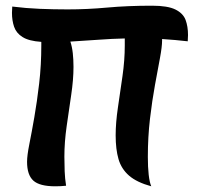

<svg xmlns="http://www.w3.org/2000/svg" viewBox="-20 -639 703 674"><path d="M125 -480Q125 -486 125 -492Q81 -495 59 -509Q37 -523 29.5 -545Q22 -567 22 -594Q22 -600 22.5 -605Q23 -610 23 -616Q71 -610 119.5 -608Q168 -606 217 -606Q286 -606 357 -612.5Q428 -619 514 -619Q569 -619 596 -605.5Q623 -592 631.5 -569Q640 -546 640 -516Q640 -510 639.5 -505Q639 -500 639 -494Q596 -499 549 -502V-497Q549 -475 541.5 -435Q534 -395 524 -340.5Q514 -286 506.5 -222Q499 -158 499 -88Q499 -52 502 -25.5Q505 1 511 15Q460 1 433 -22.5Q406 -46 396 -80.5Q386 -115 386 -164Q386 -208 394 -262Q402 -316 410 -372Q418 -428 418 -479Q418 -485 418 -491.5Q418 -498 418 -504Q373 -503 326 -499.5Q279 -496 227 -493Q233 -475 235.5 -452.5Q238 -430 238 -404Q238 -360 230 -306Q222 -252 214 -196Q206 -140 206 -89Q206 -64 207 -38Q208 -12 212 13Q204 14 193 14.5Q182 15 174 15Q119 15 97 -5Q75 -25 75 -71Q75 -93 83 -133Q91 -173 100.5 -227.5Q110 -282 117.5 -346Q125 -410 125 -480Z"/></svg>

Font: Merienda SemiBold
Style: Regular
Weight: 600
Designer: Eduardo Rodriguez Tunni
Foundry: Eduardo Rodriguez Tunni
Version: Version 2.001; ttfautohint (v1.8.4.7-5d5b)